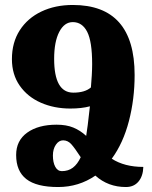

<svg xmlns="http://www.w3.org/2000/svg" viewBox="-20 -743 612 773"><path d="M557 -71Q556 -34 537.5 -12Q519 10 487 10Q415 10 364 -36Q297 10 214 10Q127 10 86 -22Q45 -54 45 -119Q45 -177 89.5 -209Q134 -241 208 -241Q247 -241 275 -229.5Q303 -218 327 -196Q332 -224 342 -315Q309 -306 263 -306Q198 -306 144.5 -329.5Q91 -353 59.5 -398Q28 -443 28 -505Q28 -572 59.5 -621Q91 -670 146.5 -696.5Q202 -723 273 -723Q522 -723 522 -441Q522 -344 499 -255.5Q476 -167 430 -104Q481 -71 557 -71ZM346 -391Q348 -413 349.5 -439Q351 -465 351 -485Q351 -576 331 -615Q311 -654 273 -654Q239 -654 218.5 -614.5Q198 -575 198 -506Q198 -370 275 -370Q322 -370 346 -391ZM305 -110Q281 -147 267 -162.5Q253 -178 234 -178Q217 -178 205 -160.5Q193 -143 193 -117Q193 -89 202.5 -71.5Q212 -54 229 -54Q255 -54 273.5 -68Q292 -82 305 -110Z"/></svg>

Font: Noto Serif Armenian Black Cond
Style: Regular
Weight: 900
Width: 3
Designer: Monotype Design team
Foundry: Monotype Imaging Inc.
Version: Version 1.000